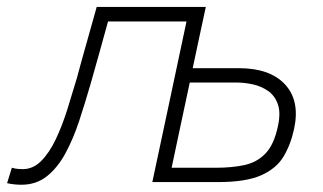

<svg xmlns="http://www.w3.org/2000/svg" viewBox="-60 -514 912 542"><path d="M0.5 7.5Q-8 7.5 -19 6.5Q-30 5.5 -40 3L-26.5 -40.5Q-18.5 -38 -9.8 -37.2Q-1 -36.5 4 -36.5Q33.5 -36.5 56.5 -59.8Q79.5 -83 97.5 -121Q115.5 -159 129.8 -204.2Q144 -249.5 157 -293.5Q170.5 -344 185 -394.8Q199.5 -445.5 213 -494.5H521Q511.5 -450 502.5 -408.5Q493.5 -367 484 -321.5H615Q702 -321.5 744.5 -275.8Q787 -230 770.5 -151.5Q761 -106.5 740.5 -72.2Q720 -38 676.8 -19Q633.5 0 555.5 0H370Q382 -56 393 -108Q404 -160 417 -220.5L427.5 -270Q438.5 -321.5 447.8 -365.5Q457 -409.5 466.5 -453.5H245Q233 -410.5 221 -366.8Q209 -323 196 -278Q180.5 -224.5 163.8 -173.5Q147 -122.5 125 -81.8Q103 -41 72.8 -16.8Q42.5 7.5 0.5 7.5ZM424.5 -40.5H551.5Q594.5 -40.5 629.8 -48Q665 -55.5 689.2 -80.5Q713.5 -105.5 724.5 -157.5Q733 -196 724.2 -220.2Q715.5 -244.5 696 -257.8Q676.5 -271 653 -276Q629.5 -281 608 -281H475.5L474.5 -275.5Q461 -211.5 449 -156.2Q437 -101 424.5 -40.5Z"/></svg>

Font: Commissioner ExtraLight
Style: Italic
Weight: 200
Italic angle: -12°
Designer: Kostas Bartsokas
Foundry: Kostas Bartsokas
Version: Version 1.000; ttfautohint (v1.8.3)